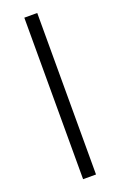

<svg xmlns="http://www.w3.org/2000/svg" viewBox="-139 -741 492 782"><g transform="rotate(-20 107.0 -350.0)"><path d="M134 0V-700H78V0Z"/></g></svg>

Font: Advent Pro
Style: Regular
Weight: 400
Designer: Andreas Kalpakidis
Foundry: Andreas Kalpakidis
Version: Version 2.002 2008